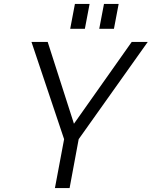

<svg xmlns="http://www.w3.org/2000/svg" viewBox="-20 -951 767 971"><path d="M257.8 0 304.2 -247.1 139.2 -738.8H221.2L354 -325.2L646 -738.8H727.1L377.9 -247.1L332 0ZM335 -805.2 358.9 -931.2H433.1L409.2 -805.2ZM481.9 -805.2 505.9 -931.2H580.1L556.2 -805.2Z"/></svg>

Font: Involve
Style: Italic
Weight: 400
Italic angle: -10.5°
Designer: Stefan Peev
Foundry: Context Ltd.
Version: Version 1.001